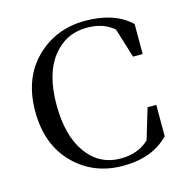

<svg xmlns="http://www.w3.org/2000/svg" viewBox="-113 -869 983 1000"><g transform="rotate(-15 379.0 -369.5)"><path d="M678 -241V-72Q589 21 430 21Q271 21 165.5 -85.5Q60 -192 60 -370.5Q60 -549 167 -654.5Q274 -760 432.5 -760Q591 -760 678 -677V-515H626L577 -674Q522 -723 432 -723Q318 -723 247 -632.5Q176 -542 176 -375.5Q176 -209 244.5 -114Q313 -19 428 -19Q521 -19 581 -75L631 -241Z"/></g></svg>

Font: Ledger
Style: Regular
Weight: 400
Designer: Denis Masharov
Foundry: Denis Masharov
Version: 1.001